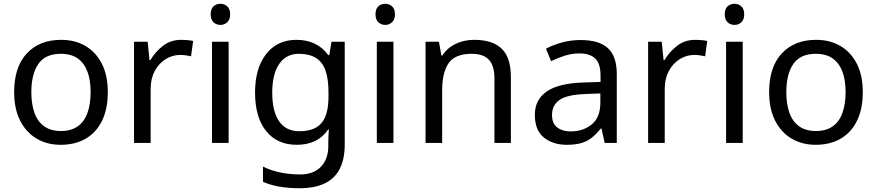

<svg xmlns="http://www.w3.org/2000/svg" viewBox="-20 -757 4644 1017"><path d="M551 -269Q551 -180 520.5 -117.5Q490 -55 434 -22.5Q378 10 301 10Q230 10 174.5 -22.5Q119 -55 87 -117.5Q55 -180 55 -269Q55 -402 122 -474Q189 -546 304 -546Q377 -546 432.5 -513.5Q488 -481 519.5 -419.5Q551 -358 551 -269ZM146 -269Q146 -206 162.5 -159.5Q179 -113 214 -88Q249 -63 303 -63Q357 -63 392 -88Q427 -113 443.5 -159.5Q460 -206 460 -269Q460 -333 443 -378Q426 -423 391.5 -447.5Q357 -472 302 -472Q220 -472 183 -418Q146 -364 146 -269Z M940 -546Q955 -546 972.5 -544.5Q990 -543 1003 -540L992 -459Q979 -462 963.5 -464Q948 -466 934 -466Q893 -466 857 -443.5Q821 -421 799.5 -380.5Q778 -340 778 -286V0H690V-536H762L772 -438H776Q802 -482 843 -514Q884 -546 940 -546Z M1191 -536V0H1103V-536ZM1148 -737Q1168 -737 1183.5 -723.5Q1199 -710 1199 -681Q1199 -653 1183.5 -639Q1168 -625 1148 -625Q1126 -625 1111 -639Q1096 -653 1096 -681Q1096 -710 1111 -723.5Q1126 -737 1148 -737Z M1551 -546Q1604 -546 1646.5 -526Q1689 -506 1719 -465H1724L1736 -536H1806V9Q1806 85 1780 136.5Q1754 188 1701 214Q1648 240 1566 240Q1508 240 1459.5 231.5Q1411 223 1373 206V125Q1411 145 1462 156Q1513 167 1571 167Q1640 167 1679.5 126.5Q1719 86 1719 16V-5Q1719 -17 1720 -39.5Q1721 -62 1722 -71H1718Q1690 -30 1648.5 -10Q1607 10 1552 10Q1448 10 1389.5 -63Q1331 -136 1331 -267Q1331 -395 1389.5 -470.5Q1448 -546 1551 -546ZM1563 -472Q1496 -472 1459 -418.5Q1422 -365 1422 -266Q1422 -167 1458.5 -114.5Q1495 -62 1565 -62Q1606 -62 1635 -72.5Q1664 -83 1683 -105.5Q1702 -128 1711 -163Q1720 -198 1720 -246V-267Q1720 -340 1703.5 -385Q1687 -430 1652 -451Q1617 -472 1563 -472Z M2064 -536V0H1976V-536ZM2021 -737Q2041 -737 2056.5 -723.5Q2072 -710 2072 -681Q2072 -653 2056.5 -639Q2041 -625 2021 -625Q1999 -625 1984 -639Q1969 -653 1969 -681Q1969 -710 1984 -723.5Q1999 -737 2021 -737Z M2492 -546Q2588 -546 2637 -499.5Q2686 -453 2686 -349V0H2599V-343Q2599 -408 2570 -440Q2541 -472 2479 -472Q2390 -472 2356 -422Q2322 -372 2322 -278V0H2234V-536H2305L2318 -463H2323Q2341 -491 2367.5 -509.5Q2394 -528 2426 -537Q2458 -546 2492 -546Z M3055 -545Q3153 -545 3200 -502Q3247 -459 3247 -365V0H3183L3166 -76H3162Q3139 -47 3114.5 -27.5Q3090 -8 3058.5 1Q3027 10 2982 10Q2909 10 2861 -28.5Q2813 -67 2813 -149Q2813 -229 2876 -272.5Q2939 -316 3070 -320L3161 -323V-355Q3161 -422 3132 -448Q3103 -474 3050 -474Q3008 -474 2970 -461.5Q2932 -449 2899 -433L2872 -499Q2907 -518 2955 -531.5Q3003 -545 3055 -545ZM3081 -259Q2981 -255 2942.5 -227Q2904 -199 2904 -148Q2904 -103 2931.5 -82Q2959 -61 3002 -61Q3070 -61 3115 -98.5Q3160 -136 3160 -214V-262Z M3663 -546Q3678 -546 3695.5 -544.5Q3713 -543 3726 -540L3715 -459Q3702 -462 3686.5 -464Q3671 -466 3657 -466Q3616 -466 3580 -443.5Q3544 -421 3522.5 -380.5Q3501 -340 3501 -286V0H3413V-536H3485L3495 -438H3499Q3525 -482 3566 -514Q3607 -546 3663 -546Z M3914 -536V0H3826V-536ZM3871 -737Q3891 -737 3906.5 -723.5Q3922 -710 3922 -681Q3922 -653 3906.5 -639Q3891 -625 3871 -625Q3849 -625 3834 -639Q3819 -653 3819 -681Q3819 -710 3834 -723.5Q3849 -737 3871 -737Z M4550 -269Q4550 -180 4519.5 -117.5Q4489 -55 4433 -22.5Q4377 10 4300 10Q4229 10 4173.5 -22.5Q4118 -55 4086 -117.5Q4054 -180 4054 -269Q4054 -402 4121 -474Q4188 -546 4303 -546Q4376 -546 4431.5 -513.5Q4487 -481 4518.5 -419.5Q4550 -358 4550 -269ZM4145 -269Q4145 -206 4161.5 -159.5Q4178 -113 4213 -88Q4248 -63 4302 -63Q4356 -63 4391 -88Q4426 -113 4442.5 -159.5Q4459 -206 4459 -269Q4459 -333 4442 -378Q4425 -423 4390.5 -447.5Q4356 -472 4301 -472Q4219 -472 4182 -418Q4145 -364 4145 -269Z"/></svg>

Font: Noto Sans Canadian Aboriginal
Style: Regular
Weight: 400
Designer: Monotype Design Team, Typotheque's Kevin King
Foundry: Monotype Imaging Inc.
Version: Version 2.002